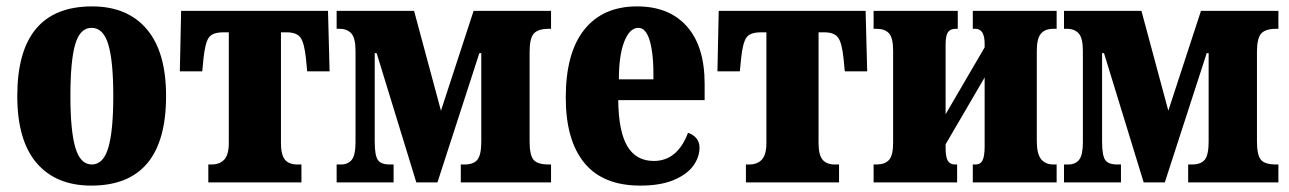

<svg xmlns="http://www.w3.org/2000/svg" viewBox="-20 -570 4027 600"><path d="M34 -270Q34 -550 268 -550Q378 -550 438.5 -479Q499 -408 499 -270Q499 10 265 10Q155 10 94.5 -60.5Q34 -131 34 -270ZM334 -270Q334 -379 318.5 -431Q303 -483 266 -483Q230 -483 215 -431.5Q200 -380 200 -270Q200 -161 215.5 -108.5Q231 -56 267 -56Q303 -56 318.5 -108.5Q334 -161 334 -270Z M631 -56H641Q667 -56 681 -71.5Q695 -87 695 -123V-469H678Q644 -469 632.5 -452.5Q621 -436 616 -388L612 -347H542L546 -536H1005L1010 -347H940L936 -388Q931 -436 919 -452.5Q907 -469 876 -469H858V-123Q858 -86 870.5 -71Q883 -56 909 -56H922V0H631Z M1032 -56H1045Q1068 -56 1079.5 -71Q1091 -86 1091 -125V-411Q1091 -451 1078 -465.5Q1065 -480 1041 -480H1032V-536H1274L1358 -224L1460 -536H1702V-480H1695Q1662 -480 1648.5 -465.5Q1635 -451 1635 -408V-128Q1635 -85 1647.5 -70.5Q1660 -56 1695 -56H1702V0H1420V-56H1432Q1460 -56 1472 -71Q1484 -86 1484 -128V-404H1478L1347 0H1281L1157 -404H1151V-128Q1151 -85 1160.5 -70.5Q1170 -56 1198 -56H1210V0H1032Z M1748 -265Q1748 -405 1806 -477.5Q1864 -550 1971 -550Q2071 -550 2126.5 -487.5Q2182 -425 2182 -308V-257H1912Q1913 -159 1940.5 -113Q1968 -67 2023 -67Q2097 -67 2130 -155Q2146 -150 2156 -138Q2166 -126 2166 -109Q2166 -79 2146.5 -52Q2127 -25 2085.5 -7.5Q2044 10 1981 10Q1864 10 1806 -61Q1748 -132 1748 -265ZM2022 -322Q2023 -399 2011 -441Q1999 -483 1975 -483Q1948 -483 1931 -440.5Q1914 -398 1914 -322Z M2311 -56H2321Q2347 -56 2361 -71.5Q2375 -87 2375 -123V-469H2358Q2324 -469 2312.5 -452.5Q2301 -436 2296 -388L2292 -347H2222L2226 -536H2685L2690 -347H2620L2616 -388Q2611 -436 2599 -452.5Q2587 -469 2556 -469H2538V-123Q2538 -86 2550.5 -71Q2563 -56 2589 -56H2602V0H2311Z M2710 -56H2719Q2745 -56 2758 -70Q2771 -84 2771 -124V-412Q2771 -452 2758 -466Q2745 -480 2719 -480H2710V-536H2973V-480H2966Q2950 -480 2942.5 -469.5Q2935 -459 2935 -431V-213L3057 -422V-433Q3057 -480 3028 -480H3020V-536H3282V-480H3272Q3246 -480 3233 -465Q3220 -450 3220 -411V-129Q3220 -89 3233.5 -72.5Q3247 -56 3272 -56H3282V0H3020V-56H3029Q3044 -56 3050.5 -69Q3057 -82 3057 -113V-328L2935 -119V-108Q2935 -79 2942 -67.5Q2949 -56 2964 -56H2971V0H2710Z M3305 -56H3318Q3341 -56 3352.5 -71Q3364 -86 3364 -125V-411Q3364 -451 3351 -465.5Q3338 -480 3314 -480H3305V-536H3547L3631 -224L3733 -536H3975V-480H3968Q3935 -480 3921.5 -465.5Q3908 -451 3908 -408V-128Q3908 -85 3920.5 -70.5Q3933 -56 3968 -56H3975V0H3693V-56H3705Q3733 -56 3745 -71Q3757 -86 3757 -128V-404H3751L3620 0H3554L3430 -404H3424V-128Q3424 -85 3433.5 -70.5Q3443 -56 3471 -56H3483V0H3305Z"/></svg>

Font: Noto Serif CondBlack
Style: Regular
Weight: 900
Width: 3
Designer: Monotype Design Team
Foundry: Monotype Imaging Inc.
Version: Version 1.001